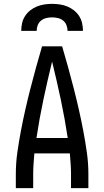

<svg xmlns="http://www.w3.org/2000/svg" viewBox="-20 -975 540 995"><path d="M62 0V-74Q62 -130 70 -186Q78 -242 88.5 -297.5Q99 -353 111.5 -408Q124 -463 138 -517.5Q152 -572 167 -626.5Q182 -681 198 -735H302Q318 -681 333 -626.5Q348 -572 362 -517.5Q376 -463 388.5 -408Q401 -353 411.5 -297.5Q422 -242 430 -186Q438 -130 438 -74V0H348V-74Q348 -100 346 -127Q344 -154 342 -180H158Q156 -154 154 -127Q152 -100 152 -74V0ZM169 -260H331Q316 -360 295 -459Q274 -558 250 -656Q226 -558 205 -459Q184 -360 169 -260ZM90 -815Q90 -835 94.5 -855Q99 -875 110 -892Q121 -909 137 -921.5Q153 -934 171.5 -941.5Q190 -949 210 -952Q230 -955 250 -955Q270 -955 290 -952Q310 -949 328.5 -941.5Q347 -934 363 -921.5Q379 -909 390 -892Q401 -875 405.5 -855Q410 -835 410 -815H330Q330 -830 324.5 -844.5Q319 -859 307 -868.5Q295 -878 280 -881.5Q265 -885 250 -885Q235 -885 220 -881.5Q205 -878 193 -868.5Q181 -859 175.5 -844.5Q170 -830 170 -815Z"/></svg>

Font: Iosevka Curly Medium
Style: Regular
Weight: 500
Monospace: yes
Designer: Belleve Invis
Foundry: Belleve Invis
Version: Version 22.1.2; ttfautohint (v1.8.4)